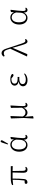

<svg xmlns="http://www.w3.org/2000/svg" viewBox="2462 -3333 1076 6040"><g transform="rotate(-90 3000.0 -313.0)"><path d="M203 -437 365 -454C363 -332 360 -209 342 -79C310 -78 281 -75 258 -72C243 -63 236 -51 236 -31C236 -6 254 12 287 12C341 12 382 -20 388 -93C400 -210 402 -333 402 -455H593C589 -325 585 -204 585 -115C585 -23 618 14 684 14C725 14 752 -5 771 -33L763 -56C747 -48 731 -42 709 -42C669 -42 648 -59 646 -129L640 -455L795 -450L792 -512H410C310 -512 254 -499 197 -470Z M1318 -257C1318 -414 1391 -483 1474 -483C1536 -483 1599 -446 1628 -342L1621 -212C1613 -88 1538 -30 1471 -30C1376 -30 1318 -111 1318 -257ZM1458 14C1522 14 1587 -20 1622 -101C1630 -14 1657 14 1702 14C1735 14 1763 -5 1779 -33L1769 -56C1754 -48 1741 -43 1724 -43C1692 -43 1674 -63 1674 -129C1674 -204 1693 -380 1712 -513L1699 -522L1642 -506L1633 -414C1598 -493 1541 -526 1469 -526C1360 -526 1248 -432 1248 -249C1248 -80 1338 14 1458 14ZM1475 -608 1500 -597 1585 -746C1601 -773 1607 -784 1607 -800C1607 -819 1593 -831 1574 -831C1555 -831 1544 -818 1534 -785Z M2292 195 2305 205 2367 189 2347 -68C2376 -13 2427 14 2475 14C2542 14 2595 -28 2632 -110C2636 -24 2658 14 2709 14C2746 14 2772 -8 2787 -33L2778 -56C2765 -48 2751 -42 2732 -42C2698 -42 2683 -58 2683 -126C2682 -206 2689 -290 2702 -515L2691 -523L2627 -507L2631 -160C2591 -81 2544 -49 2484 -49C2434 -49 2389 -69 2355 -134C2356 -225 2362 -323 2369 -515L2358 -523L2294 -507L2308 -100Z M3498 14C3588 14 3663 -19 3710 -71L3695 -93C3639 -55 3577 -39 3518 -39C3424 -39 3375 -77 3375 -140C3375 -194 3417 -244 3552 -244C3563 -244 3571 -244 3599 -242V-298C3571 -297 3556 -296 3541 -296C3430 -296 3389 -334 3389 -393C3389 -453 3437 -492 3527 -492C3537 -492 3545 -492 3553 -491L3596 -455C3621 -434 3634 -426 3655 -426C3678 -426 3696 -445 3692 -471C3658 -509 3591 -526 3523 -526C3389 -526 3326 -464 3326 -388C3326 -330 3367 -282 3454 -265C3354 -249 3306 -194 3306 -126C3306 -39 3383 14 3498 14Z M4717 14C4745 14 4778 -12 4793 -40L4784 -62C4767 -55 4749 -53 4735 -53C4702 -53 4684 -73 4652 -163L4487 -663C4455 -761 4412 -802 4350 -802C4306 -802 4270 -778 4240 -738L4259 -703C4283 -720 4311 -731 4343 -731C4397 -731 4429 -709 4455 -630L4488 -528L4245 -8L4250 2L4317 8L4515 -455L4608 -140C4647 -7 4679 14 4717 14Z M5318 -257C5318 -414 5391 -483 5474 -483C5536 -483 5599 -446 5628 -342L5621 -212C5613 -88 5538 -30 5471 -30C5376 -30 5318 -111 5318 -257ZM5458 14C5522 14 5587 -20 5622 -101C5630 -14 5657 14 5702 14C5735 14 5763 -5 5779 -33L5769 -56C5754 -48 5741 -43 5724 -43C5692 -43 5674 -63 5674 -129C5674 -204 5693 -380 5712 -513L5699 -522L5642 -506L5633 -414C5598 -493 5541 -526 5469 -526C5360 -526 5248 -432 5248 -249C5248 -80 5338 14 5458 14Z"/></g></svg>

Font: Kiri Minchoo Light
Style: Regular
Weight: 300
Designer: Ryoko NISHIZUKA 西塚涼子 (kana & ideographs); Frank Grießhammer (Latin, Greek & Cyrillic);
akenotsuki.com/eyeben/fonts/ (U+
Foundry: Adobe
akenotsuki.com/eyeben/fonts/
Version: Version 4.002;hotconv 1.0.119;makeotfexe 2.5.65604